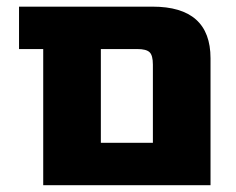

<svg xmlns="http://www.w3.org/2000/svg" viewBox="-20 -544 695 566"><path d="M270.5 2H107.4V-399.4H36.1V-524.4H429.7Q600.6 -524.4 600.6 -372.1V2ZM430.7 -353.5Q430.7 -380.9 420.9 -390.1Q411.1 -399.4 384.8 -399.4H277.3V-123H430.7Z"/></svg>

Font: Gen Shin Gothic Heavy
Style: Bold
Weight: 900
Designer: [Source Han Sans]
Ryoko NISHIZUKA  (kana & ideographs); Paul D. Hunt (Latin, Greek & Cyrillic); Wenlong ZHANG  (bopomofo
Version: Version 1.002.20150607